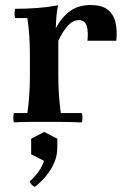

<svg xmlns="http://www.w3.org/2000/svg" viewBox="-20 -485 502 764"><path d="M35 2Q31 -17 35 -35H89Q94 -71 96.5 -107.5Q99 -144 99 -185V-265Q99 -346 89 -413H40Q36 -432 40 -450Q86 -450 126.5 -453Q167 -456 212 -464Q207 -449 205 -425Q203 -401 202 -373L212 -323V-185Q212 -144 214.5 -107.5Q217 -71 222 -35H306Q310 -17 306 2Q251 0 217.5 0Q184 0 156 0Q128 0 98 0Q68 0 35 2ZM328 -323Q332 -362 324.5 -383.5Q317 -405 294 -405Q272 -405 252.5 -385.5Q233 -366 212 -323L202 -373Q226 -417 259 -441Q292 -465 341 -465Q384 -465 407.5 -447.5Q431 -430 439 -398Q447 -366 443 -323ZM156 40 208 67V102Q208 134 196 162Q184 190 164 214.5Q144 239 118 259Q111 255 106 250Q101 245 98 237Q120 217 134 197Q148 177 155 155L104 129V67Z"/></svg>

Font: Poltawski Nowy SemiBold
Style: Regular
Weight: 600
Version: Version 1.001;gftools[0.9.25]